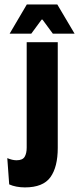

<svg xmlns="http://www.w3.org/2000/svg" viewBox="-20 -827 352 856"><path d="M91 8.5Q71.5 8.5 53.2 5Q35 1.5 21 -5L12.5 -122Q23.5 -117.5 33.5 -115Q43.5 -112.5 54 -112.5Q80.5 -112.5 89.8 -127.8Q99 -143 99 -169V-639H237.5V-167.5Q237.5 -82.5 204.8 -37Q172 8.5 91 8.5ZM99.5 -807H235.5L312.5 -677H215.5L169.5 -739.5H165.5L119.5 -677H23Z"/></svg>

Font: Anek Latin Condensed
Style: Bold
Weight: 700
Width: 3
Designer: Yesha Goshar
Foundry: Ek Type
Version: Version 1.003